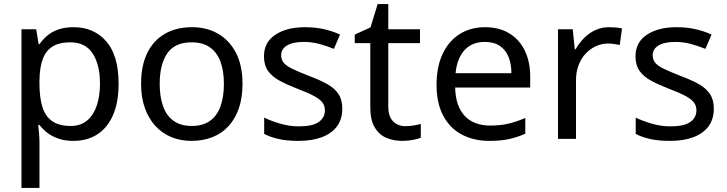

<svg xmlns="http://www.w3.org/2000/svg" viewBox="-20 -679 3556 939"><path d="M340 -546Q439 -546 499.5 -477Q560 -408 560 -269Q560 -178 532.5 -115.5Q505 -53 455.5 -21.5Q406 10 339 10Q298 10 266 -1Q234 -12 211.5 -29.5Q189 -47 173 -68H167Q169 -51 171 -25Q173 1 173 20V240H85V-536H157L169 -463H173Q189 -486 211.5 -505Q234 -524 265.5 -535Q297 -546 340 -546ZM324 -472Q270 -472 237 -451.5Q204 -431 189 -390Q174 -349 173 -286V-269Q173 -203 187 -157Q201 -111 234.5 -87Q268 -63 326 -63Q375 -63 406.5 -90Q438 -117 453.5 -163.5Q469 -210 469 -270Q469 -362 433.5 -417Q398 -472 324 -472Z M1166 -269Q1166 -202 1148.5 -150.5Q1131 -99 1098.5 -63Q1066 -27 1019.5 -8.5Q973 10 916 10Q863 10 818 -8.5Q773 -27 740 -63Q707 -99 688.5 -150.5Q670 -202 670 -269Q670 -358 700 -419.5Q730 -481 786 -513.5Q842 -546 919 -546Q992 -546 1047.5 -513.5Q1103 -481 1134.5 -419.5Q1166 -358 1166 -269ZM761 -269Q761 -206 777.5 -159.5Q794 -113 829 -88Q864 -63 918 -63Q972 -63 1007 -88Q1042 -113 1058.5 -159.5Q1075 -206 1075 -269Q1075 -333 1058 -378Q1041 -423 1006.5 -447.5Q972 -472 917 -472Q835 -472 798 -418Q761 -364 761 -269Z M1654 -148Q1654 -96 1628 -61Q1602 -26 1554 -8Q1506 10 1440 10Q1384 10 1343.5 1Q1303 -8 1272 -24V-104Q1304 -88 1349.5 -74.5Q1395 -61 1442 -61Q1509 -61 1539 -82.5Q1569 -104 1569 -140Q1569 -160 1558 -176Q1547 -192 1518.5 -208Q1490 -224 1437 -244Q1385 -264 1348 -284Q1311 -304 1291 -332Q1271 -360 1271 -404Q1271 -472 1326.5 -509Q1382 -546 1472 -546Q1521 -546 1563.5 -536.5Q1606 -527 1643 -510L1613 -440Q1579 -454 1542 -464Q1505 -474 1466 -474Q1412 -474 1383.5 -456.5Q1355 -439 1355 -409Q1355 -387 1368 -371.5Q1381 -356 1411.5 -341.5Q1442 -327 1493 -307Q1544 -288 1580 -268Q1616 -248 1635 -219.5Q1654 -191 1654 -148Z M1963 -62Q1983 -62 2004 -65.5Q2025 -69 2038 -73V-6Q2024 1 1998 5.5Q1972 10 1948 10Q1906 10 1870.5 -4.5Q1835 -19 1813 -55Q1791 -91 1791 -156V-468H1715V-510L1792 -545L1827 -659H1879V-536H2034V-468H1879V-158Q1879 -109 1902.5 -85.5Q1926 -62 1963 -62Z M2352 -546Q2421 -546 2470.5 -516Q2520 -486 2546.5 -431.5Q2573 -377 2573 -304V-251H2206Q2208 -160 2252.5 -112.5Q2297 -65 2377 -65Q2428 -65 2467.5 -74.5Q2507 -84 2549 -102V-25Q2508 -7 2468 1.5Q2428 10 2373 10Q2297 10 2238.5 -21Q2180 -52 2147.5 -113.5Q2115 -175 2115 -264Q2115 -352 2144.5 -415Q2174 -478 2227.5 -512Q2281 -546 2352 -546ZM2351 -474Q2288 -474 2251.5 -433.5Q2215 -393 2208 -321H2481Q2481 -367 2467 -401Q2453 -435 2424.5 -454.5Q2396 -474 2351 -474Z M2959 -546Q2974 -546 2991.5 -544.5Q3009 -543 3022 -540L3011 -459Q2998 -462 2982.5 -464Q2967 -466 2953 -466Q2922 -466 2894 -453Q2866 -440 2844 -416.5Q2822 -393 2809.5 -360Q2797 -327 2797 -286V0H2709V-536H2781L2791 -438H2795Q2812 -468 2836 -492.5Q2860 -517 2891 -531.5Q2922 -546 2959 -546Z M3471 -148Q3471 -96 3445 -61Q3419 -26 3371 -8Q3323 10 3257 10Q3201 10 3160.5 1Q3120 -8 3089 -24V-104Q3121 -88 3166.5 -74.5Q3212 -61 3259 -61Q3326 -61 3356 -82.5Q3386 -104 3386 -140Q3386 -160 3375 -176Q3364 -192 3335.5 -208Q3307 -224 3254 -244Q3202 -264 3165 -284Q3128 -304 3108 -332Q3088 -360 3088 -404Q3088 -472 3143.5 -509Q3199 -546 3289 -546Q3338 -546 3380.5 -536.5Q3423 -527 3460 -510L3430 -440Q3396 -454 3359 -464Q3322 -474 3283 -474Q3229 -474 3200.5 -456.5Q3172 -439 3172 -409Q3172 -387 3185 -371.5Q3198 -356 3228.5 -341.5Q3259 -327 3310 -307Q3361 -288 3397 -268Q3433 -248 3452 -219.5Q3471 -191 3471 -148Z"/></svg>

Font: ing115
Style: Regular
Weight: 400
Designer: Monotype Design Team
Foundry: Monotype Imaging Inc.
Version: Version 2.013